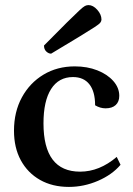

<svg xmlns="http://www.w3.org/2000/svg" viewBox="-20 -723 524 755"><path d="M251 12Q186 12 137.5 -15.5Q89 -43 62 -92.5Q35 -142 35 -209Q35 -283 66 -340Q97 -397 151 -429.5Q205 -462 274 -462Q323 -462 362.5 -446.5Q402 -431 425.5 -404.5Q449 -378 449 -346Q449 -323 435 -310Q421 -297 395 -297Q374 -297 354 -309Q354 -363 331.5 -391.5Q309 -420 267 -420Q211 -420 181 -373Q151 -326 151 -238Q151 -48 295 -48Q371 -48 439 -106L454 -75Q421 -36 365.5 -12Q310 12 251 12ZM181 -512Q171 -512 162 -520.5Q153 -529 153 -544Q210 -602 242.5 -634Q275 -666 291 -681Q307 -696 314 -699.5Q321 -703 328 -703Q346 -703 362.5 -684.5Q379 -666 379 -646Q379 -640 374.5 -634Q370 -628 351.5 -616Q333 -604 293 -579.5Q253 -555 181 -512Z"/></svg>

Font: Petrona SemiBold
Style: Regular
Weight: 600
Designer: Ringo R. Seeber
Foundry: Ringo R. Seeber
Version: Version 2.001; ttfautohint (v1.8.3)